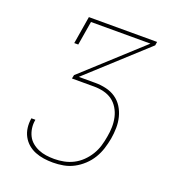

<svg xmlns="http://www.w3.org/2000/svg" viewBox="-133 -841 866 947"><g transform="rotate(20 300.0 -367.5)"><path d="M250 0Q225 0 201.5 -3.5Q178 -7 156.5 -15.5Q135 -24 117.5 -39Q100 -54 89 -74.5Q78 -95 75 -119Q72 -143 76 -167Q76 -167 76 -167.5Q76 -168 76 -169H97Q97 -169 97 -168.5Q97 -168 97 -167Q93 -146 96 -124.5Q99 -103 108 -85Q117 -67 132.5 -54Q148 -41 167 -33Q186 -25 207 -22Q228 -19 250 -19Q275 -19 300.5 -24Q326 -29 349.5 -41Q373 -53 392.5 -72Q412 -91 426 -114Q440 -137 447.5 -162Q455 -187 459 -212Q464 -238 464.5 -264Q465 -290 459.5 -314.5Q454 -339 441 -360.5Q428 -382 408.5 -396Q389 -410 364 -416Q339 -422 313 -422H197L201 -441L502 -716H190L169 -590H148L172 -735H530L527 -716L226 -441H313Q342 -441 370 -434.5Q398 -428 420.5 -412.5Q443 -397 457.5 -374Q472 -351 479 -323.5Q486 -296 485.5 -267Q485 -238 480 -209Q475 -182 466.5 -155Q458 -128 443 -103Q428 -78 406 -57.5Q384 -37 358.5 -23.5Q333 -10 305 -5Q277 0 250 0Z"/></g></svg>

Font: Iosevka Slab ThExObl
Style: Regular
Weight: 100
Width: 7
Italic angle: -9°
Monospace: yes
Designer: Belleve Invis
Foundry: Belleve Invis
Version: Version 11.1.1; ttfautohint (v1.8.3)